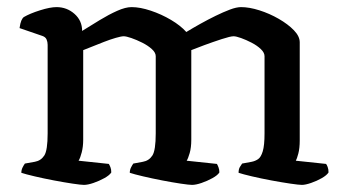

<svg xmlns="http://www.w3.org/2000/svg" viewBox="-20 -520 961 540"><path d="M216 0Q208 0 184.5 -3.5Q161 -7 132 -12.5Q103 -18 77.5 -24Q52 -30 40 -34Q40 -42 43.5 -49Q47 -56 50 -60L78 -65Q95 -68 104.5 -82.5Q114 -97 114 -145V-394Q114 -402 111 -409Q108 -416 99 -419L35 -441Q37 -455 40 -462Q43 -469 47 -472Q64 -482 92.5 -491Q121 -500 139 -500Q168 -500 189.5 -481Q211 -462 211 -433Q235 -448 260.5 -463.5Q286 -479 309.5 -489.5Q333 -500 350 -500Q374 -500 404 -490Q434 -480 461 -464Q488 -448 504 -430Q522 -441 543.5 -453Q565 -465 586.5 -475.5Q608 -486 626.5 -493Q645 -500 658 -500Q681 -500 709.5 -491Q738 -482 764 -467Q790 -452 806.5 -435Q823 -418 823 -401V-125Q823 -103 819 -88Q815 -73 812 -68L897 -59Q899 -57 901.5 -50.5Q904 -44 904 -35Q899 -27 885 -19Q871 -11 855 -5.5Q839 0 829 0Q821 0 797 -3.5Q773 -7 743.5 -12.5Q714 -18 688.5 -24Q663 -30 651 -34Q651 -44 654.5 -50Q658 -56 661 -60L688 -65Q698 -67 706 -72.5Q714 -78 719 -94.5Q724 -111 724 -145V-362Q724 -372 713.5 -382Q703 -392 687.5 -400Q672 -408 658 -413Q644 -418 637 -418Q628 -418 603.5 -410Q579 -402 554.5 -393Q530 -384 518 -379V-127Q518 -105 513.5 -89.5Q509 -74 505 -68L590 -59Q592 -56 594.5 -49.5Q597 -43 597 -35Q592 -27 577.5 -19Q563 -11 547 -5.5Q531 0 520 0Q512 0 488.5 -3.5Q465 -7 436.5 -12.5Q408 -18 382.5 -24Q357 -30 345 -34Q345 -42 348.5 -49Q352 -56 355 -60L382 -65Q399 -68 408.5 -82.5Q418 -97 418 -145V-362Q418 -372 407 -382Q396 -392 380 -400Q364 -408 349.5 -413Q335 -418 328 -418Q321 -418 305.5 -413.5Q290 -409 272 -402Q254 -395 238 -388.5Q222 -382 214 -379V-127Q214 -108 210 -92Q206 -76 201 -68L286 -59Q288 -56 290.5 -50Q293 -44 293 -35Q288 -27 273.5 -19Q259 -11 243 -5.5Q227 0 216 0Z"/></svg>

Font: Texturina Medium 12pt Medium
Style: Regular
Weight: 500
Version: Version 1.002